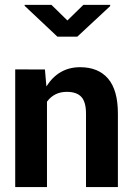

<svg xmlns="http://www.w3.org/2000/svg" viewBox="-20 -756 544 776"><path d="M303.7 -484.4Q377.4 -484.4 417 -438Q456.5 -391.6 456.5 -296.9V0H327.6V-296.9Q327.6 -343.8 308.8 -364.3Q290 -384.8 250 -384.8Q199.2 -384.8 169.9 -345.2V0H41.5V-475.6L161.6 -475.1L167.5 -406.7Q216.8 -484.4 303.7 -484.4ZM425.3 -736.3V-731.4L292.5 -607.9H211.9L79.6 -732.4V-736.3H188L252.4 -673.3L316.9 -736.3Z"/></svg>

Font: Yantramanav
Style: Bold
Weight: 700
Version: Version 1.001;PS 1.0;hotconv 1.0.72;makeotf.lib2.5.5900; ttf